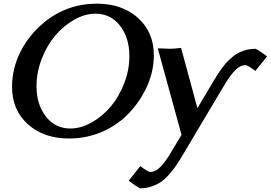

<svg xmlns="http://www.w3.org/2000/svg" viewBox="-20 -755 1480 1050"><path d="M509.8 -734.9Q647.9 -734.9 734.6 -657Q821.3 -579.1 821.3 -452.6Q821.3 -355 774.2 -262.2Q727.1 -169.4 648.9 -101.6Q520 2.4 356.9 2.4Q219.2 2.4 132.6 -75.4Q45.9 -153.3 45.9 -279.8Q45.9 -380.9 92 -472.2Q138.2 -563.5 219.2 -630.9Q345.2 -734.9 509.8 -734.9ZM502.4 -680.2Q444.8 -680.2 386.2 -647.2Q327.6 -614.3 282.2 -560.5Q236.8 -506.8 208.3 -433.3Q179.7 -359.9 179.7 -284.2Q179.7 -183.1 231 -117.7Q282.2 -52.2 364.7 -52.2Q422.4 -52.2 481 -85.2Q539.6 -118.2 585 -171.6Q630.4 -225.1 658.9 -298.6Q687.5 -372.1 687.5 -447.8Q687.5 -548.8 636.2 -614.5Q585 -680.2 502.4 -680.2ZM1440.4 -446.3 1376.5 -367.2Q1334 -398.9 1321.8 -398.9Q1295.4 -398.9 1269.8 -374.5Q1244.1 -350.1 1211.9 -297.9Q1182.6 -249 1102.3 -114Q1022 21 979 93.3Q959 127 944.1 148.9Q929.2 170.9 906.5 197Q883.8 223.1 862.1 238.5Q840.3 253.9 810.3 264.4Q780.3 274.9 746.6 274.9Q718.3 260.7 684.1 232.9L747.1 153.3Q789.6 185.5 801.8 185.5Q828.1 185.5 854.2 160.9Q880.4 136.2 911.6 84Q943.8 29.8 972.7 -17.6L842.8 -490.7Q856.4 -490.7 877.9 -489.5Q899.4 -488.3 910.6 -488.3Q931.2 -488.3 970.2 -493.2L1059.6 -163.6Q1069.8 -180.2 1099.4 -230.2Q1128.9 -280.3 1145 -307.1Q1159.2 -330.6 1169.4 -346.9Q1179.7 -363.3 1194.8 -383.5Q1210 -403.8 1223.1 -417.7Q1236.3 -431.6 1254.2 -446Q1272 -460.4 1290 -469Q1308.1 -477.5 1330.6 -482.9Q1353 -488.3 1377.4 -488.3Q1402.8 -476.1 1440.4 -446.3Z"/></svg>

Font: Flanker
Style: Bold Italic
Weight: 700
Italic angle: -12°
Designer: Flanker
Version: Version 2.000